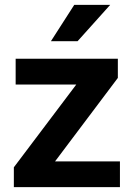

<svg xmlns="http://www.w3.org/2000/svg" viewBox="-20 -770 548 790"><path d="M473.5 -105.9V0H74.3V-105.9ZM464.9 -449.4 126.8 0H37V-81.6L373.9 -528.3H464.9ZM416.4 -528.3V-422.3H44.4V-528.3ZM189.6 -600.6 285.5 -750H433.4L299.3 -600.6Z"/></svg>

Font: Vazirmatn
Style: Regular
Weight: 400
Designer: Saber Rastikerdar
Foundry: Saber Rastikerdar
Version: Version 33.003;September 2, 2022;FontCreator 14.0.0.2862 64-